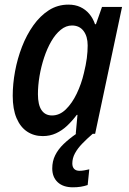

<svg xmlns="http://www.w3.org/2000/svg" viewBox="-20 -570 548 818"><path d="M162.1 9.8Q124.5 9.8 95.7 -9.3Q66.9 -28.3 50.5 -66.7Q34.2 -105 34.2 -162.1Q34.2 -212.4 44.2 -266.4Q54.2 -320.3 73.7 -370.8Q93.3 -421.4 122.1 -461.9Q150.9 -502.4 188.2 -526.4Q225.6 -550.3 271.5 -550.3Q300.3 -550.3 322.3 -540Q344.2 -529.8 360.1 -511.2Q376 -492.7 384.8 -466.8H388.7L414.6 -540.5H500L385.3 0H302.7L310.1 -80.6H307.1Q287.6 -54.7 265.9 -34.2Q244.1 -13.7 218.5 -2Q192.9 9.8 162.1 9.8ZM201.7 -78.1Q233.9 -78.1 260.5 -104Q287.1 -129.9 306.9 -171.1Q326.7 -212.4 337.4 -258.3Q346.2 -293.9 349.9 -322.3Q353.5 -350.6 353.5 -376.5Q353.5 -415 335.9 -438.2Q318.4 -461.4 286.6 -461.4Q261.2 -461.4 238.8 -443.1Q216.3 -424.8 198.5 -394Q180.7 -363.3 168 -325Q155.3 -286.6 148.4 -246.1Q141.6 -205.6 141.6 -168.9Q141.6 -123.5 157 -100.8Q172.4 -78.1 201.7 -78.1ZM290.5 228Q249 228 225.8 206.3Q202.6 184.6 202.6 147.5Q202.6 116.7 215.1 91.6Q227.5 66.4 250.7 43.9Q273.9 21.5 305.7 -0.5L375 0Q350.1 21.5 330.3 42Q310.5 62.5 299.3 83.3Q288.1 104 288.1 126.5Q288.1 141.6 296.1 149.7Q304.2 157.7 318.4 157.7Q328.6 157.7 339.1 155.8Q349.6 153.8 360.4 151.4L353.5 218.3Q339.4 223.1 323.7 225.6Q308.1 228 290.5 228Z"/></svg>

Font: Open Sans SemiCondensed SemiBold
Style: Italic
Weight: 600
Width: 4
Italic angle: -12°
Designer: Monotype Design Team
Foundry: Monotype Imaging Inc.
Version: Version 3.000